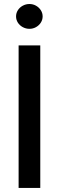

<svg xmlns="http://www.w3.org/2000/svg" viewBox="-20 -932 291 952"><path d="M179.7 0H72.3V-707H179.7ZM59.6 -850.6Q59.6 -867.2 68.6 -881.3Q77.6 -895.5 93 -903.8Q108.4 -912.1 126 -912.1Q143.6 -912.1 158.4 -903.8Q173.3 -895.5 182.4 -881.3Q191.4 -867.2 191.4 -850.6Q191.4 -834 182.4 -819.8Q173.3 -805.7 158.4 -797.4Q143.6 -789.1 126 -789.1Q108.4 -789.1 93 -797.4Q77.6 -805.7 68.6 -819.8Q59.6 -834 59.6 -850.6Z"/></svg>

Font: WEMIX Pretendard Medium
Style: Regular
Weight: 500
Designer: Base glyphs from Inter by Rasmus Andersson; Hangeul glyphs from Noto Sans CJK(Source Han Sans) by Jang Soo-young and Kan
Foundry: Kil Hyung-jin
Version: Version 1.000